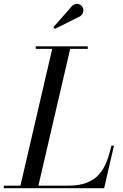

<svg xmlns="http://www.w3.org/2000/svg" viewBox="-65 -995 652 1015"><path d="M358 -908.5C374 -918 381 -941 371.5 -957.5C362 -974 336.5 -983.5 315.5 -963L217 -851L225.5 -842.5ZM485.5 0 537.5 -225H524C494.5 -98 452 -13.5 295 -13.5H138L306 -736.5H399V-750H124V-736.5H211L43 -13.5H-45V0Z"/></svg>

Font: Bodoni* 16pt
Style: Italic
Weight: 400
Italic angle: -13°
Version: Version 2.3